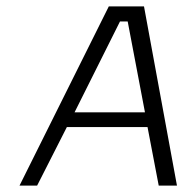

<svg xmlns="http://www.w3.org/2000/svg" viewBox="-20 -590 610 600"><path d="M41 -10H96L189 -193H441L476 -10H533L430 -570H320ZM213 -239 355 -523H379L433 -239Z"/></svg>

Font: Charger Sport
Style: ExLitObl
Weight: 200
Designer: Jasper
Foundry: Cannot Into Space Fonts
Version: Version 1.1